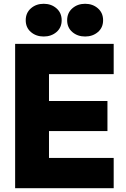

<svg xmlns="http://www.w3.org/2000/svg" viewBox="-20 -995 664 1015"><path d="M581 0H60V-763H581V-603H239V-461H548V-302H239V-160H581ZM116 -888Q116 -927 143.5 -951Q171 -975 211 -975Q251 -975 278.5 -951Q306 -927 306 -888Q306 -849 278.5 -825.5Q251 -802 211 -802Q171 -802 143.5 -825.5Q116 -849 116 -888ZM335 -888Q335 -927 362.5 -951Q390 -975 430 -975Q470 -975 497.5 -951Q525 -927 525 -888Q525 -849 497.5 -825.5Q470 -802 430 -802Q390 -802 362.5 -825.5Q335 -849 335 -888Z"/></svg>

Font: Open Sauce Sans Black
Style: Regular
Weight: 900
Designer: Alfredo Marco Pradil
Foundry: Creative Sauce Fz LLC
Version: Version 1.477